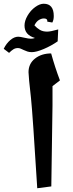

<svg xmlns="http://www.w3.org/2000/svg" viewBox="-40 -1002 394 1032"><path d="M242.2 -539.1V-436.5L235.8 0L160.2 9.8Q135.7 -388.2 126.5 -475.6Q113.3 -591.8 113.3 -613.8Q113.3 -659.7 148.2 -687.3Q183.1 -714.8 234.9 -714.8Q255.4 -640.6 282.2 -569.8ZM91.8 -864.7Q91.8 -890.1 108.2 -918.2Q124.5 -946.3 149.2 -964.1Q173.8 -981.9 194.8 -981.9Q249 -981.9 249 -916Q249 -894.5 241.2 -880.9L213.9 -885.7L214.4 -889.2Q214.4 -902.8 195.8 -902.8Q182.6 -902.8 168.7 -894.3Q154.8 -885.7 145 -865.7Q158.7 -850.6 174.6 -841.3Q190.4 -832 213.9 -832Q231 -832 272.9 -843.8L270 -779.8Q235.8 -755.9 195.6 -738.8Q155.3 -721.7 130.9 -721.7Q117.7 -721.7 107.4 -725.1Q97.2 -728.5 88.4 -732.7Q79.6 -736.8 72 -740.2Q64.5 -743.7 56.2 -743.7Q42.5 -743.7 31.7 -736.8Q21 -730 8.8 -717.8L-20 -739.7Q-6.3 -768.1 15.1 -786.4Q36.6 -804.7 58.1 -804.7Q67.9 -804.7 90.8 -799.3Q113.8 -793.9 126 -793.9Q138.2 -793.9 147.9 -797.9Q91.8 -814 91.8 -864.7Z"/></svg>

Font: Sahl Naskh
Style: Bold
Weight: 700
Designer: Pascal Zoghbi
Version: Version 1.001